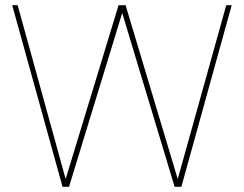

<svg xmlns="http://www.w3.org/2000/svg" viewBox="-20 -720 940 740"><path d="M221 0 27 -700H48L233 -30L437 -700H464L665 -30L852 -700H873L679 0H653L451 -670L246 0Z"/></svg>

Font: DM Sans 10pt Thin
Style: Regular
Weight: 250
Version: Version 4.004;gftools[0.9.30]